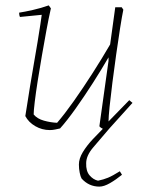

<svg xmlns="http://www.w3.org/2000/svg" viewBox="-20 -477 542 713"><path d="M165 6Q136 6 111 -8.5Q86 -23 74 -46Q76 -57 80.5 -86.5Q85 -116 91.5 -156Q98 -196 105.5 -239Q113 -282 119.5 -321Q126 -360 130 -387Q134 -414 135 -422L54 -414Q51 -420 51 -430Q71 -433 102 -440Q133 -447 161 -457L169 -446Q161 -411 152.5 -365Q144 -319 135.5 -270Q127 -221 120 -176.5Q113 -132 109 -98.5Q105 -65 105 -52Q118 -36 143 -29Q168 -22 192 -21Q219 -52 254 -101.5Q289 -151 324.5 -206.5Q360 -262 389 -312L408 -450H432L438 -441Q433 -417 426 -372.5Q419 -328 411.5 -275Q404 -222 397.5 -171Q391 -120 387 -81Q383 -42 383 -26L460 -105L472 -95L380 7Q374 7 364 2.5Q354 -2 349 -8L383 -251V-264Q357 -219 325 -169Q293 -119 261 -74Q229 -29 203 0Q194 2 184.5 4Q175 6 165 6ZM372 -9H394Q353 39 326.5 70Q300 101 300 129Q299 158 312.5 174Q326 190 344 194Q364 190 381 183Q398 176 425 159L433 172Q411 190 388.5 203Q366 216 349 216Q310 216 283 186Q279 179 276 164.5Q273 150 273 134Q273 112 287.5 88Q302 64 325 39.5Q348 15 372 -9Z"/></svg>

Font: Labrada ExtraLight
Style: Italic
Weight: 200
Italic angle: -7°
Designer: Mercedes Jáuregui
Foundry: Omnibus-Type Team
Version: Version 1.000; ttfautohint (v1.8.4.7-5d5b)